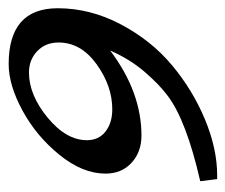

<svg xmlns="http://www.w3.org/2000/svg" viewBox="-60 -478 533 454"><g transform="rotate(-90 207.0 -251.5)"><path d="M113 -184Q74 -184 48.5 -207.5Q23 -231 23 -269Q23 -323 67 -377.5Q111 -432 171.5 -465Q232 -498 282 -498Q414 -498 414 -382Q414 -305 376 -233Q338 -161 279.5 -112Q221 -63 151.5 -34Q82 -5 19 -5H10L5 -45Q149 -78 207 -122Q234 -142 264 -177Q294 -212 314 -258Q216 -184 113 -184ZM262 -450Q209 -450 155.5 -406Q102 -362 102 -313Q102 -285 122.5 -269Q143 -253 175 -253Q230 -253 281.5 -290Q333 -327 333 -380Q333 -411 312.5 -430.5Q292 -450 262 -450Z"/></g></svg>

Font: Marck Script
Style: Regular
Weight: 400
Designer: Denis Masharov, Marck Fogel
Foundry: Denis Masharov
Version: Version 1.002